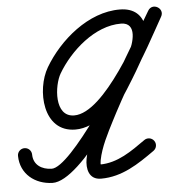

<svg xmlns="http://www.w3.org/2000/svg" viewBox="-71 -607 641 677"><g transform="rotate(-5 249.5 -269.0)"><path d="M-25 -80.4C-25 -80.4 -25 -80.4 -25 -80.4C-24.2 -15.9 26.5 23.3 87.9 25C192.5 27.8 391.9 -296.5 439.7 -384C476.4 -451.1 482 -562.6 377.9 -563.5C266 -564.5 161.1 -474.2 107.2 -382.7C62.4 -306.7 69 -155.7 185.1 -155.4C330 -155 460.4 -420.3 520.3 -525.4C528.5 -539.8 521.9 -553.2 511.1 -559.4C500.3 -565.7 485.4 -564.7 477 -550.4C414 -442.6 347.9 -336.5 289.4 -226.1C260.9 -172.2 226 -109.9 215 -49.2C208.8 -15.1 216.4 25 260 25C335 25 393.8 -15.1 452.4 -56.6C463.7 -64.6 466.4 -80.2 458.4 -91.4C450.4 -102.7 434.8 -105.4 423.6 -97.4C423.6 -97.4 423.6 -97.4 423.6 -97.4C374.2 -62.5 323.3 -25 260 -25C258.7 -25 261.7 -23.1 262.7 -22.3C264.3 -21.1 262.6 -26.3 262.7 -28.4C263.2 -32.3 263.7 -36.2 264.1 -40.1C272.9 -86 297.7 -132.6 318.7 -174C323.8 -183.7 328.7 -193.2 333.6 -202.7C391.7 -312.5 457.5 -418 520.2 -525.2C528.6 -539.5 521.8 -552.9 511 -559.2C500.1 -565.5 485.1 -564.6 476.9 -550.2C432 -471.4 293.1 -205.1 185.2 -205.4C113.6 -205.6 126.1 -316.3 150.3 -357.3C194.8 -432.8 284.1 -514.3 377.4 -513.5C436.5 -513 412.9 -439.2 395.8 -408C360.5 -343.3 158.1 -23.1 89.2 -25C54.7 -25.9 25.4 -43.7 25 -81C24.8 -94.8 13.5 -105.8 -0.3 -105.7C-14.1 -105.5 -25.2 -94.2 -25 -80.4Z"/></g></svg>

Font: FRB American Cursive Guidelines Semibold
Style: Italic
Weight: 600
Italic angle: -25°
Version: Version 2.0;Modular Font Editor K font №1